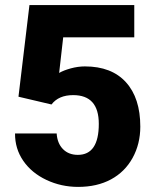

<svg xmlns="http://www.w3.org/2000/svg" viewBox="-20 -731 619 761"><path d="M53.2 -347.7 96.7 -710.9H512.2V-583H230.5L214.4 -441.9Q231.9 -452.1 260.5 -460Q289.1 -467.8 316.4 -467.8Q422.4 -467.8 479.2 -405Q536.1 -342.3 536.1 -229Q536.1 -160.6 505.6 -105.2Q475.1 -49.8 419.9 -20Q364.7 9.8 289.6 9.8Q222.7 9.8 164.1 -17.8Q105.5 -45.4 72.3 -93.5Q39.1 -141.6 39.6 -202.1H204.6Q207 -163.1 229.5 -140.1Q252 -117.2 288.6 -117.2Q371.6 -117.2 371.6 -240.2Q371.6 -354 270 -354Q212.4 -354 184.1 -316.9Z"/></svg>

Font: Vazir Black
Style: Black
Weight: 900
Designer: Saber Rastikerdar
Foundry: Saber Rastikerdar
Version: Version 30.0.0